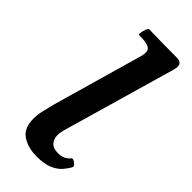

<svg xmlns="http://www.w3.org/2000/svg" viewBox="-221 -713 771 771"><g transform="rotate(45 164.5 -327.5)"><path d="M168 13Q119 13 85 -9Q51 -31 51 -87Q51 -108 56.5 -131.5Q62 -155 69 -183L178 -565Q184 -584 182.5 -597Q181 -610 166 -616.5Q151 -623 114 -623Q110 -623 111.5 -634Q113 -645 117.5 -656.5Q122 -668 127 -668Q162 -667 206 -666.5Q250 -666 284 -666Q304 -666 310.5 -655.5Q317 -645 309 -619L179 -167Q174 -149 170 -135Q166 -121 166 -108Q166 -86 178.5 -71.5Q191 -57 219 -57Q253 -57 272 -81Q275 -85 283 -81Q291 -77 297 -70.5Q303 -64 300 -59Q292 -43 277 -26Q262 -9 236 2Q210 13 168 13Z"/></g></svg>

Font: Junicode
Style: Bold Italic
Weight: 700
Italic angle: -11°
Designer: Peter S. Baker
Version: Version 2.100; ttfautohint (v1.8.4)